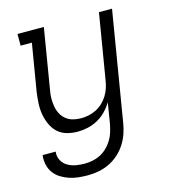

<svg xmlns="http://www.w3.org/2000/svg" viewBox="-110 -609 821 922"><g transform="rotate(-15 300.0 -148.5)"><path d="M214 223Q190 223 166.5 220.5Q143 218 121 210.5Q99 203 80 191Q61 179 48 161Q35 143 30 120Q25 97 28 73H93Q90 96 100 115.5Q110 135 128.5 146Q147 157 168.5 161Q190 165 213 165Q233 165 253 161Q273 157 291.5 147.5Q310 138 325.5 123Q341 108 352 90Q363 72 369 52.5Q375 33 379 13L396 -91Q382 -68 363 -48.5Q344 -29 320 -16Q296 -3 270.5 2.5Q245 8 221 8Q192 8 166 0.5Q140 -7 121.5 -24.5Q103 -42 92 -66.5Q81 -91 76.5 -117.5Q72 -144 73.5 -172Q75 -200 79 -228L118 -462H62V-520H193L143 -218Q139 -198 139 -177.5Q139 -157 142.5 -137.5Q146 -118 155 -101Q164 -84 179 -72Q194 -60 213.5 -55Q233 -50 253 -50Q272 -50 291 -54Q310 -58 328 -67Q346 -76 361 -90Q376 -104 387 -121.5Q398 -139 404 -157.5Q410 -176 413 -195L467 -520H532L442 23Q438 49 429 75.5Q420 102 404.5 126Q389 150 367 169.5Q345 189 319.5 201Q294 213 267 218Q240 223 214 223Z"/></g></svg>

Font: Iosevka Etoile Light
Style: Italic
Weight: 300
Italic angle: -9°
Designer: Belleve Invis
Foundry: Belleve Invis
Version: Version 22.1.2; ttfautohint (v1.8.4)